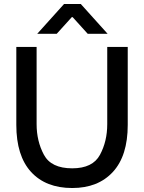

<svg xmlns="http://www.w3.org/2000/svg" viewBox="-20 -936 724 965"><path d="M62 -308V-700H164V-312Q164 -227 200.5 -158.5Q237 -90 343 -90Q446 -90 482.5 -158Q519 -226 519 -312V-700H622V-308Q622 -153 547.5 -72Q473 9 343 9Q210 9 136 -72Q62 -153 62 -308ZM302 -916H386L521 -766H421L345 -850H341L265 -766H167Z"/></svg>

Font: Be Vietnam Medium
Style: Regular
Weight: 500
Designer: Gabriel Lam
Foundry: TypeRant
Version: Version 4.000